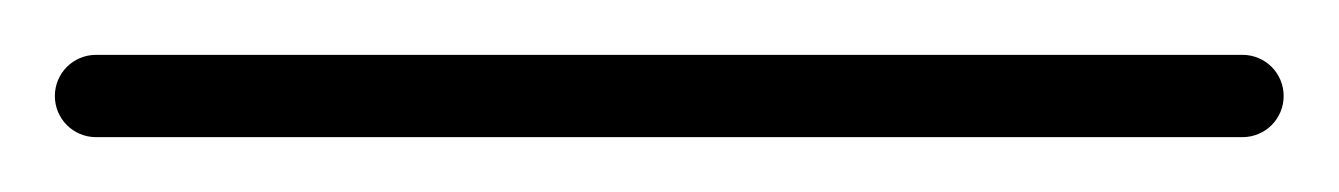

<svg xmlns="http://www.w3.org/2000/svg" viewBox="-35 -35 488 70"><path d="M0 -15C-8.3 -15 -15 -8.3 -15 0C-15 8.3 -8.3 15 0 15C139.3 15 278.7 15 418 15C426.3 15 433 8.3 433 0C433 -8.3 426.3 -15 418 -15C278.7 -15 139.3 -15 0 -15Z"/></svg>

Font: FRB American Cursive Just Baseline
Style: Italic
Weight: 400
Italic angle: -25°
Version: Version 2.0;Modular Font Editor K font №1